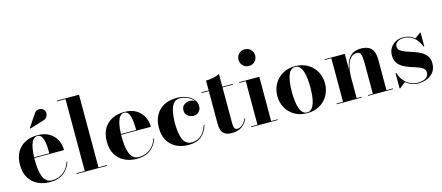

<svg xmlns="http://www.w3.org/2000/svg" viewBox="-51 -1323 4369 1897"><g transform="rotate(-15 2133.0 -375.0)"><path d="M282 10Q211.5 10 156.2 -17.8Q101 -45.5 69.2 -99Q37.5 -152.5 37.5 -230Q37.5 -307.5 68.2 -361Q99 -414.5 153.5 -442.2Q208 -470 278.5 -470Q352.5 -470 400.8 -440.2Q449 -410.5 472.8 -362.5Q496.5 -314.5 496.5 -260H104.5V-267.5H348Q348 -299.5 345.8 -333.5Q343.5 -367.5 336.8 -397Q330 -426.5 316 -444.5Q302 -462.5 278.5 -462.5Q253 -462.5 236 -444Q219 -425.5 209.5 -394Q200 -362.5 196 -322.8Q192 -283 192 -240Q192 -191.5 196.8 -148.5Q201.5 -105.5 214 -72.8Q226.5 -40 248.8 -21Q271 -2 306 -2Q375.5 -2 423.8 -41.5Q472 -81 490.5 -141H498.5Q479 -76.5 425.8 -33.2Q372.5 10 282 10ZM229 -551.5 225 -556.5 309 -680.5Q323.5 -704.5 344.5 -710.5Q365.5 -716.5 384.8 -709.8Q404 -703 413 -689Q424 -673 422 -652.5Q420 -632 406.5 -615.5Q393 -599 369 -594Z M780.5 -750V-7.5H866V0H554.5V-7.5H640.5V-742.5H554.5V-750Z M1170 10Q1099.5 10 1044.2 -17.8Q989 -45.5 957.2 -99Q925.5 -152.5 925.5 -230Q925.5 -307.5 956.2 -361Q987 -414.5 1041.5 -442.2Q1096 -470 1166.5 -470Q1240.5 -470 1288.8 -440.2Q1337 -410.5 1360.8 -362.5Q1384.5 -314.5 1384.5 -260H992.5V-267.5H1236Q1236 -299.5 1233.8 -333.5Q1231.5 -367.5 1224.8 -397Q1218 -426.5 1204 -444.5Q1190 -462.5 1166.5 -462.5Q1141 -462.5 1124 -444Q1107 -425.5 1097.5 -394Q1088 -362.5 1084 -322.8Q1080 -283 1080 -240Q1080 -191.5 1084.8 -148.5Q1089.5 -105.5 1102 -72.8Q1114.5 -40 1136.8 -21Q1159 -2 1194 -2Q1263.5 -2 1311.8 -41.5Q1360 -81 1378.5 -141H1386.5Q1367 -76.5 1313.8 -33.2Q1260.5 10 1170 10Z M1701 10Q1633 10 1578 -16.2Q1523 -42.5 1490.5 -95.8Q1458 -149 1458 -230Q1458 -301.5 1486.8 -355.5Q1515.5 -409.5 1570 -439.8Q1624.5 -470 1702.5 -470Q1761 -470 1805 -451.5Q1849 -433 1873.5 -402.2Q1898 -371.5 1898 -334Q1898 -297.5 1874.8 -276.5Q1851.5 -255.5 1819 -255.5Q1800.5 -255.5 1781.5 -264Q1762.5 -272.5 1749.8 -289.5Q1737 -306.5 1737 -333Q1737 -368.5 1762 -388.2Q1787 -408 1819 -408Q1850 -408 1873.5 -388.8Q1897 -369.5 1897 -334H1890.5Q1890.5 -362.5 1876 -385.5Q1861.5 -408.5 1838.2 -424.8Q1815 -441 1787.2 -449.8Q1759.5 -458.5 1733 -458.5Q1696.5 -458.5 1674.8 -436.5Q1653 -414.5 1641.8 -379.5Q1630.5 -344.5 1626.8 -305Q1623 -265.5 1623 -230Q1623 -187 1628 -147Q1633 -107 1645 -75.2Q1657 -43.5 1679 -25Q1701 -6.5 1735.5 -6.5Q1776 -6.5 1806.8 -23.5Q1837.5 -40.5 1859 -70.8Q1880.5 -101 1893 -141.5H1901Q1881.5 -74 1834 -32Q1786.5 10 1701 10Z M2146 7Q2097.5 7 2072.5 -9.2Q2047.5 -25.5 2038.2 -53.2Q2029 -81 2029 -116V-560Q2063 -560 2103 -567.8Q2143 -575.5 2169 -590V-88Q2169 -50.5 2178 -35Q2187 -19.5 2207.5 -19.5Q2231 -19.5 2257.2 -41.5Q2283.5 -63.5 2299.5 -102L2306.5 -99Q2288 -52.5 2247.8 -22.8Q2207.5 7 2146 7ZM1957 -452.5V-460H2276V-452.5Z M2477 -589.5Q2441.5 -589.5 2416.8 -614.2Q2392 -639 2392 -674.5Q2392 -711 2416.8 -735.2Q2441.5 -759.5 2477 -759.5Q2513.5 -759.5 2537.8 -735.2Q2562 -711 2562 -674.5Q2562 -639 2537.8 -614.2Q2513.5 -589.5 2477 -589.5ZM2547 -460V-7.5H2613V0H2341V-7.5H2407V-452.5H2341V-460Z M2913.5 10Q2838 10 2783.2 -23Q2728.5 -56 2699 -110.5Q2669.5 -165 2669.5 -230Q2669.5 -295 2699 -349.5Q2728.5 -404 2783.2 -437Q2838 -470 2913.5 -470Q2989 -470 3043.8 -437Q3098.5 -404 3128 -349.5Q3157.5 -295 3157.5 -230Q3157.5 -165 3128 -110.5Q3098.5 -56 3043.8 -23Q2989 10 2913.5 10ZM2913.5 2.5Q2941 2.5 2959.2 -16.8Q2977.5 -36 2988.2 -69Q2999 -102 3003.2 -143.8Q3007.5 -185.5 3007.5 -230Q3007.5 -275 3003.2 -316.5Q2999 -358 2988.2 -391Q2977.5 -424 2959.2 -443.2Q2941 -462.5 2913.5 -462.5Q2885.5 -462.5 2867.2 -443.2Q2849 -424 2838.5 -391Q2828 -358 2823.5 -316.2Q2819 -274.5 2819 -230Q2819 -185.5 2823.5 -143.8Q2828 -102 2838.5 -69Q2849 -36 2867.2 -16.8Q2885.5 2.5 2913.5 2.5Z M3421.5 -460V-7.5H3472.5V0H3216V-7.5H3282V-452.5H3216V-460ZM3726.5 -319V-7.5H3792.5V0H3536.5V-7.5H3587V-314.5Q3587 -356.5 3583.5 -384Q3580 -411.5 3569.8 -424.8Q3559.5 -438 3538.5 -438Q3504 -438 3481.2 -417.5Q3458.5 -397 3445.5 -364.5Q3432.5 -332 3427 -294.5Q3421.5 -257 3421.5 -223L3415.5 -221Q3415.5 -257.5 3421.5 -300.5Q3427.5 -343.5 3444.8 -382Q3462 -420.5 3495.8 -445.2Q3529.5 -470 3585 -470Q3641 -470 3671.8 -450.5Q3702.5 -431 3714.5 -396.8Q3726.5 -362.5 3726.5 -319Z M3856.5 10V-146H3864.5Q3877.5 -101 3904 -67.8Q3930.5 -34.5 3967.8 -16.2Q4005 2 4049.5 2Q4081 2 4105.5 -6.8Q4130 -15.5 4144 -32.5Q4158 -49.5 4158 -74Q4158 -101.5 4137 -117.5Q4116 -133.5 4082.8 -144.8Q4049.5 -156 4012.2 -168Q3975 -180 3942 -198.2Q3909 -216.5 3888 -246.8Q3867 -277 3867 -325.5Q3867 -365 3885.8 -397.5Q3904.5 -430 3939.2 -449.5Q3974 -469 4021.5 -469Q4056.5 -469 4085 -457.8Q4113.5 -446.5 4135 -428L4193 -470H4199.5V-330H4192Q4179 -364.5 4156 -394.2Q4133 -424 4099.8 -442.5Q4066.5 -461 4022 -461Q3995 -461 3975 -452.8Q3955 -444.5 3944 -430.2Q3933 -416 3933 -397Q3933 -370.5 3954.8 -354.2Q3976.5 -338 4010.8 -326.2Q4045 -314.5 4083.2 -302Q4121.5 -289.5 4155.8 -270.8Q4190 -252 4211.8 -222.5Q4233.5 -193 4233.5 -146.5Q4233.5 -94.5 4207.8 -59.8Q4182 -25 4140.8 -7.5Q4099.5 10 4053.5 10Q4014.5 10 3981.5 -2.5Q3948.5 -15 3922.5 -38L3863.5 10Z"/></g></svg>

Font: Bodoni Moda 28pt
Style: Bold
Weight: 700
Designer: Owen Earl
Foundry: indestructible type
Version: Version 2.005